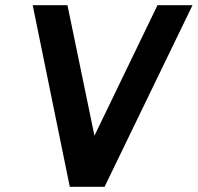

<svg xmlns="http://www.w3.org/2000/svg" viewBox="-20 -720 762 740"><path d="M106 -700 249 0H383L722 -700H587L344 -197L240 -700Z"/></svg>

Font: Unageo
Style: Bold-Italic
Weight: 700
Designer: Richard Sepsi
Foundry: Richard Sepsi
Version: Version 2.000